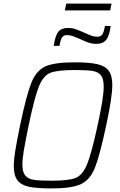

<svg xmlns="http://www.w3.org/2000/svg" viewBox="-20 -1044 670 1072"><path d="M57 -117Q57 -152 65.5 -204Q74 -256 92 -344Q128 -515 155 -582Q182 -649 232 -672.5Q282 -696 396 -696Q478 -696 522.5 -686Q567 -676 587 -649Q607 -622 607 -569Q607 -502 573 -344Q537 -175 510 -107.5Q483 -40 432 -16Q381 8 268 8Q185 8 141 -1.5Q97 -11 77 -38Q57 -65 57 -117ZM525 -344Q543 -427 551 -478Q559 -529 559 -561Q559 -604 543.5 -623.5Q528 -643 496 -648Q464 -653 398 -653Q301 -653 261.5 -637.5Q222 -622 197.5 -562Q173 -502 140 -344Q122 -256 113.5 -206.5Q105 -157 105 -126Q105 -83 121 -64Q137 -45 168.5 -40Q200 -35 267 -35Q363 -35 402 -50.5Q441 -66 466 -126.5Q491 -187 525 -344ZM360 -888Q382 -888 400 -882Q418 -876 452 -861Q478 -849 492.5 -844Q507 -839 524 -839Q543 -839 551.5 -852Q560 -865 566 -899H598Q591 -844 573 -821.5Q555 -799 517 -799Q496 -799 476 -805.5Q456 -812 427 -826Q421 -828 406.5 -834.5Q392 -841 379 -844.5Q366 -848 354 -848Q335 -848 326.5 -835Q318 -822 312 -788H280Q288 -844 305 -866Q322 -888 360 -888ZM342 -986 350 -1024H603L595 -986Z"/></svg>

Font: Saira Semi Condensed ExtraLight
Style: Italic
Weight: 200
Width: 4
Italic angle: -12°
Designer: Hector Gatti with collaboration of the Omnibus-Type team
Foundry: Omnibus-Type
Version: Version 1.001; ttfautohint (v1.8)